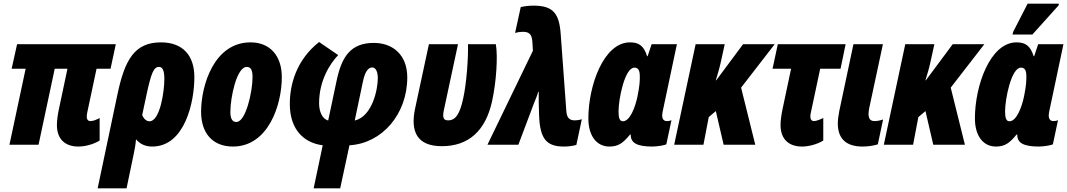

<svg xmlns="http://www.w3.org/2000/svg" viewBox="-20 -796 5869 1056"><path d="M411 10C446 10 492 -1 528 -23V-147C513 -139 495 -130 477 -130C464 -130 457 -140 457 -153C457 -164 459 -171 460 -178L511 -418H588L617 -553H74L44 -418H121L32 0H192L281 -418H351L304 -196C298 -168 293 -135 293 -108C293 -34 335 10 411 10Z M626 -277 517 240H676L714 58C719 35 726 0 728 -30C750 -4 779 10 817 10C996 10 1049 -233 1049 -372C1049 -488 988 -563 865 -563C719 -563 666 -466 626 -277ZM802 -129C782 -129 769 -147 762 -163L785 -271C812 -398 826 -428 855 -428C873 -428 884 -410 884 -362C884 -292 860 -129 802 -129Z M1261 10C1454 10 1530 -216 1530 -372C1530 -488 1466 -563 1358 -563C1157 -563 1086 -326 1086 -181C1086 -62 1151 10 1261 10ZM1280 -125C1257 -125 1247 -145 1247 -180C1247 -261 1282 -428 1337 -428C1360 -428 1369 -409 1369 -372C1369 -292 1332 -125 1280 -125Z M1705 240H1851L1902 3C2081 -7 2220 -168 2220 -370C2220 -495 2140 -560 2036 -560C1910 -560 1860 -486 1832 -355L1785 -133C1753 -142 1735 -181 1735 -228C1735 -352 1794 -445 1840 -493L1735 -565C1609 -465 1574 -331 1574 -224C1574 -78 1657 -9 1755 3ZM1931 -133 1976 -347C1989 -410 2009 -425 2028 -425C2044 -425 2058 -406 2058 -366C2058 -305 2028 -156 1931 -133Z M2410 8C2558 8 2650 -77 2686 -237C2710 -345 2719 -489 2707 -553H2554C2556 -478 2546 -335 2527 -252C2509 -170 2486 -134 2445 -134C2421 -134 2412 -146 2421 -189L2499 -553H2339L2263 -199C2236 -72 2274 8 2410 8Z M3081 10C3106 10 3129 7 3150 1L3180 -140C3168 -136 3155 -134 3142 -134C3116 -134 3098 -144 3095 -183L3064 -607C3056 -721 3024 -765 2914 -765C2888 -765 2865 -762 2844 -757L2813 -615C2827 -619 2841 -621 2855 -621C2886 -621 2905 -612 2908 -567L2911 -517L2661 0H2831L2918 -231C2924 -247 2934 -267 2940 -291H2943V-232L2945 -164C2949 -32 2986 10 3081 10Z M3332 10C3383 10 3409 -12 3445 -56H3449C3448 -9 3485 10 3568 10C3593 10 3639 3 3645 -3L3673 -135C3665 -131 3654 -130 3648 -130C3630 -130 3622 -142 3622 -162C3622 -169 3624 -179 3626 -189L3703 -553H3564L3542 -487H3539C3521 -545 3493 -563 3445 -563C3299 -563 3216 -323 3216 -145C3216 -49 3261 10 3332 10ZM3406 -129C3386 -129 3382 -152 3382 -185C3382 -251 3416 -424 3469 -424C3489 -424 3499 -412 3499 -375C3499 -356 3499 -327 3486 -265C3474 -207 3445 -129 3406 -129Z M3688 0H3849L3878 -152L3917 -185L3960 0H4134L4056 -314L4241 -553H4067L3919 -354H3917C3929 -393 3939 -428 3947 -466L3966 -553H3806Z M4391 10C4426 10 4472 -1 4508 -23V-147C4492 -139 4469 -130 4457 -130C4444 -130 4437 -140 4437 -153C4437 -164 4438 -171 4440 -178L4491 -418H4603L4631 -553H4258L4229 -418H4331L4284 -196C4278 -167 4273 -135 4273 -108C4273 -34 4315 10 4391 10Z M4721 10C4748 10 4779 7 4808 -2L4837 -139C4820 -133 4804 -130 4790 -130C4767 -130 4757 -143 4757 -169C4757 -177 4758 -187 4760 -198L4836 -553H4674L4596 -185C4591 -160 4588 -137 4588 -117C4588 -30 4637 9 4721 10Z M4841 0H5002L5031 -152L5070 -185L5113 0H5287L5209 -314L5394 -553H5220L5072 -354H5070C5082 -393 5092 -428 5100 -466L5119 -553H4959Z M5549 -606H5658L5802 -766L5804 -776H5632L5552 -620ZM5458 10C5509 10 5535 -12 5571 -56H5575C5574 -9 5611 10 5694 10C5719 10 5765 3 5771 -3L5799 -135C5791 -131 5780 -130 5774 -130C5756 -130 5748 -142 5748 -162C5748 -169 5750 -179 5752 -189L5829 -553H5690L5668 -487H5665C5647 -545 5619 -563 5571 -563C5425 -563 5342 -323 5342 -145C5342 -49 5387 10 5458 10ZM5532 -129C5512 -129 5508 -152 5508 -185C5508 -251 5542 -424 5595 -424C5615 -424 5625 -412 5625 -375C5625 -356 5625 -327 5612 -265C5600 -207 5571 -129 5532 -129Z"/></svg>

Font: Noto Sans ExtraCondensed Black
Style: Italic
Weight: 900
Width: 2
Italic angle: -12°
Designer: Monotype Design Team
Foundry: Monotype Imaging Inc.
Version: Version 2.013